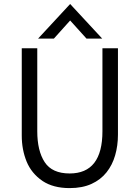

<svg xmlns="http://www.w3.org/2000/svg" viewBox="-20 -954 716 984"><path d="M337 10Q253 10 198 -26.5Q141 -65.5 116.2 -126.5Q91.5 -187.5 91.5 -259V-706.5H171V-281.5Q171 -181 209 -123Q247 -65 337 -65Q505 -65 505 -281.5V-706.5H584.5V-264Q584.5 -208 570.2 -158.2Q556 -108.5 526 -70.8Q496 -33 449 -11.5Q402 10 337 10ZM504 -756H423.5L339.5 -849L256 -756H175L339.5 -933.5Z"/></svg>

Font: Acari Sans
Style: Regular
Weight: 400
Designer: Alfredo Marco Pradil and Stefan Peev (font) & Cristiano Sobral (main changes)
Foundry: Alfredo Marco Pradil and Stefan Peev (font) & Cristiano Sobral (main changes)
Version: Version 1.063; ttfautohint (v1.8.3)